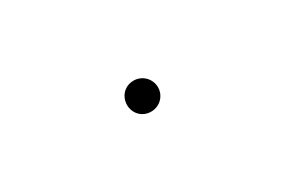

<svg xmlns="http://www.w3.org/2000/svg" viewBox="9 -692 982 661"><g transform="rotate(-30 500.0 -361.5)"><path d="M499 -300C534 -300 561 -328 561 -361C561 -395 534 -423 499 -423C463 -423 438 -395 438 -361C438 -328 463 -300 499 -300Z"/></g></svg>

Font: Harano Aji Mincho K1
Style: Regular
Weight: 400
Foundry: Masamichi Hosoda
Version: HaranoAjiMinchoK1-Regular version 20230610;ttx 4.39.4